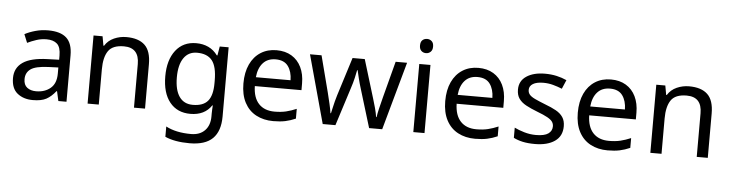

<svg xmlns="http://www.w3.org/2000/svg" viewBox="-54 -1001 5714 1505"><g transform="rotate(5 2803.5 -248.5)"><path d="M288 -545Q386 -545 433 -502Q480 -459 480 -365V0H416L399 -76H395Q360 -32 321.5 -11Q283 10 215 10Q142 10 94 -28.5Q46 -67 46 -149Q46 -229 109 -272.5Q172 -316 303 -320L394 -323V-355Q394 -422 365 -448Q336 -474 283 -474Q241 -474 203 -461.5Q165 -449 132 -433L105 -499Q140 -518 188 -531.5Q236 -545 288 -545ZM314 -259Q214 -255 175.5 -227Q137 -199 137 -148Q137 -103 164.5 -82Q192 -61 235 -61Q303 -61 348 -98.5Q393 -136 393 -214V-262Z M904 -546Q1000 -546 1049 -499.5Q1098 -453 1098 -349V0H1011V-343Q1011 -472 891 -472Q802 -472 768 -422Q734 -372 734 -278V0H646V-536H717L730 -463H735Q761 -505 807 -525.5Q853 -546 904 -546Z M1454 -546Q1507 -546 1549.5 -526Q1592 -506 1622 -465H1627L1639 -536H1709V9Q1709 124 1650.5 182Q1592 240 1469 240Q1351 240 1276 206V125Q1355 167 1474 167Q1543 167 1582.5 126.5Q1622 86 1622 16V-5Q1622 -17 1623 -39.5Q1624 -62 1625 -71H1621Q1567 10 1455 10Q1351 10 1292.5 -63Q1234 -136 1234 -267Q1234 -395 1292.5 -470.5Q1351 -546 1454 -546ZM1466 -472Q1399 -472 1362 -418.5Q1325 -365 1325 -266Q1325 -167 1361.5 -114.5Q1398 -62 1468 -62Q1549 -62 1586 -105.5Q1623 -149 1623 -246V-267Q1623 -377 1585 -424.5Q1547 -472 1466 -472Z M2086 -546Q2155 -546 2204.5 -516Q2254 -486 2280.5 -431.5Q2307 -377 2307 -304V-251H1940Q1942 -160 1986.5 -112.5Q2031 -65 2111 -65Q2162 -65 2201.5 -74.5Q2241 -84 2283 -102V-25Q2242 -7 2202 1.5Q2162 10 2107 10Q2031 10 1972.5 -21Q1914 -52 1881.5 -113.5Q1849 -175 1849 -264Q1849 -352 1878.5 -415Q1908 -478 1961.5 -512Q2015 -546 2086 -546ZM2085 -474Q2022 -474 1985.5 -433.5Q1949 -393 1942 -321H2215Q2214 -389 2183 -431.5Q2152 -474 2085 -474Z M2769 -303Q2756 -344 2746.5 -383.5Q2737 -423 2732 -445H2728Q2724 -423 2715 -383.5Q2706 -344 2692 -302L2596 -1H2496L2349 -537H2440L2514 -251Q2525 -208 2535 -164Q2545 -120 2549 -91H2553Q2557 -108 2562.5 -133Q2568 -158 2575 -185.5Q2582 -213 2589 -235L2684 -537H2780L2872 -235Q2883 -201 2893.5 -161Q2904 -121 2908 -92H2912Q2915 -117 2925.5 -161Q2936 -205 2948 -251L3023 -537H3113L2964 -1H2861Z M3254 -737Q3274 -737 3289.5 -723.5Q3305 -710 3305 -681Q3305 -653 3289.5 -639Q3274 -625 3254 -625Q3232 -625 3217 -639Q3202 -653 3202 -681Q3202 -710 3217 -723.5Q3232 -737 3254 -737ZM3297 -536V0H3209V-536Z M3674 -546Q3743 -546 3792.5 -516Q3842 -486 3868.5 -431.5Q3895 -377 3895 -304V-251H3528Q3530 -160 3574.5 -112.5Q3619 -65 3699 -65Q3750 -65 3789.5 -74.5Q3829 -84 3871 -102V-25Q3830 -7 3790 1.5Q3750 10 3695 10Q3619 10 3560.5 -21Q3502 -52 3469.5 -113.5Q3437 -175 3437 -264Q3437 -352 3466.5 -415Q3496 -478 3549.5 -512Q3603 -546 3674 -546ZM3673 -474Q3610 -474 3573.5 -433.5Q3537 -393 3530 -321H3803Q3802 -389 3771 -431.5Q3740 -474 3673 -474Z M4380 -148Q4380 -70 4322 -30Q4264 10 4166 10Q4110 10 4069.5 1Q4029 -8 3998 -24V-104Q4030 -88 4075.5 -74.5Q4121 -61 4168 -61Q4235 -61 4265 -82.5Q4295 -104 4295 -140Q4295 -160 4284 -176Q4273 -192 4244.5 -208Q4216 -224 4163 -244Q4111 -264 4074 -284Q4037 -304 4017 -332Q3997 -360 3997 -404Q3997 -472 4052.5 -509Q4108 -546 4198 -546Q4247 -546 4289.5 -536.5Q4332 -527 4369 -510L4339 -440Q4305 -454 4268 -464Q4231 -474 4192 -474Q4138 -474 4109.5 -456.5Q4081 -439 4081 -409Q4081 -387 4094 -371.5Q4107 -356 4137.5 -341.5Q4168 -327 4219 -307Q4270 -288 4306 -268Q4342 -248 4361 -219.5Q4380 -191 4380 -148Z M4717 -546Q4786 -546 4835.5 -516Q4885 -486 4911.5 -431.5Q4938 -377 4938 -304V-251H4571Q4573 -160 4617.5 -112.5Q4662 -65 4742 -65Q4793 -65 4832.5 -74.5Q4872 -84 4914 -102V-25Q4873 -7 4833 1.5Q4793 10 4738 10Q4662 10 4603.5 -21Q4545 -52 4512.5 -113.5Q4480 -175 4480 -264Q4480 -352 4509.5 -415Q4539 -478 4592.5 -512Q4646 -546 4717 -546ZM4716 -474Q4653 -474 4616.5 -433.5Q4580 -393 4573 -321H4846Q4845 -389 4814 -431.5Q4783 -474 4716 -474Z M5332 -546Q5428 -546 5477 -499.5Q5526 -453 5526 -349V0H5439V-343Q5439 -472 5319 -472Q5230 -472 5196 -422Q5162 -372 5162 -278V0H5074V-536H5145L5158 -463H5163Q5189 -505 5235 -525.5Q5281 -546 5332 -546Z"/></g></svg>

Font: Noto Sans Chorasmian
Style: Regular
Weight: 400
Designer: Federico Parra Barrios
Foundry: Google LLC
Version: Version 1.004; ttfautohint (v1.8.4.7-5d5b)